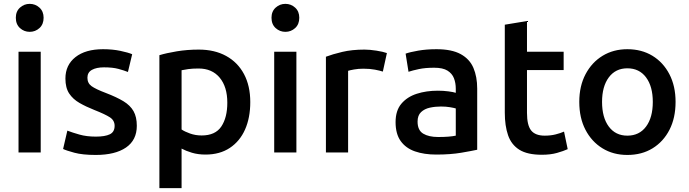

<svg xmlns="http://www.w3.org/2000/svg" viewBox="-20 -790 3570 995"><path d="M76 0V-522H191V0ZM134 -625Q105 -625 83.5 -644.5Q62 -664 62 -698Q62 -731 83.5 -750.5Q105 -770 134 -770Q163 -770 184.5 -750.5Q206 -731 206 -698Q206 -664 184.5 -644.5Q163 -625 134 -625Z M476 13Q408 13 365.5 1.5Q323 -10 307 -18L329 -113Q355 -103 392 -92.5Q429 -82 477 -82Q524 -82 549 -94Q574 -106 574 -138Q574 -166 549.5 -182Q525 -198 469 -220Q426 -237 392 -256.5Q358 -276 338.5 -305.5Q319 -335 319 -383Q319 -453 371 -494Q423 -535 514 -535Q563 -535 603.5 -526.5Q644 -518 665 -509L643 -417Q623 -425 593.5 -433Q564 -441 519 -441Q480 -441 456.5 -428Q433 -415 433 -387Q433 -359 454.5 -343.5Q476 -328 529 -308Q584 -287 619.5 -265.5Q655 -244 672 -214Q689 -184 689 -138Q689 -64 633 -25.5Q577 13 476 13Z M806 185V-504Q842 -515 896 -524Q950 -533 1010 -533Q1092 -533 1152 -500Q1212 -467 1244.5 -406Q1277 -345 1277 -261Q1277 -180 1250 -119Q1223 -58 1171 -23.5Q1119 11 1045 11Q1006 11 974.5 1.5Q943 -8 921 -20V185ZM1025 -88Q1096 -88 1127 -134.5Q1158 -181 1158 -258Q1158 -340 1118.5 -387.5Q1079 -435 1009 -435Q978 -435 956 -432Q934 -429 921 -426V-119Q937 -108 965 -98Q993 -88 1025 -88Z M1401 0V-522H1516V0ZM1459 -625Q1430 -625 1408.5 -644.5Q1387 -664 1387 -698Q1387 -731 1408.5 -750.5Q1430 -770 1459 -770Q1488 -770 1509.5 -750.5Q1531 -731 1531 -698Q1531 -664 1509.5 -644.5Q1488 -625 1459 -625Z M1669 0V-496Q1703 -509 1753.5 -521Q1804 -533 1869 -533Q1896 -533 1931 -527.5Q1966 -522 1985 -515L1964 -419Q1949 -424 1923 -429Q1897 -434 1863 -434Q1837 -434 1815 -430Q1793 -426 1784 -423V0Z M2241 11Q2178 11 2130.5 -5.5Q2083 -22 2056.5 -59Q2030 -96 2030 -157Q2030 -217 2060 -252.5Q2090 -288 2139.5 -304Q2189 -320 2249 -320Q2278 -320 2304 -316.5Q2330 -313 2342 -309V-330Q2342 -360 2332.5 -384.5Q2323 -409 2299 -424Q2275 -439 2230 -439Q2184 -439 2151 -432Q2118 -425 2097 -418L2082 -512Q2104 -520 2147 -527.5Q2190 -535 2242 -535Q2321 -535 2367.5 -509.5Q2414 -484 2433.5 -438Q2453 -392 2453 -331V-14Q2426 -8 2370.5 1.5Q2315 11 2241 11ZM2251 -80Q2309 -80 2342 -87V-228Q2332 -231 2311.5 -234.5Q2291 -238 2265 -238Q2235 -238 2207.5 -232Q2180 -226 2162 -209Q2144 -192 2144 -160Q2144 -115 2173 -97.5Q2202 -80 2251 -80Z M2788 12Q2713 12 2671.5 -14Q2630 -40 2613 -89Q2596 -138 2596 -206V-662L2711 -681V-522H2901V-427H2711V-205Q2711 -141 2732.5 -114Q2754 -87 2803 -87Q2834 -87 2859.5 -93.5Q2885 -100 2903 -108L2922 -17Q2900 -7 2866.5 2.5Q2833 12 2788 12Z M3231 13Q3158 13 3102 -21.5Q3046 -56 3014 -117.5Q2982 -179 2982 -262Q2982 -344 3014.5 -405.5Q3047 -467 3103 -501Q3159 -535 3231 -535Q3305 -535 3361 -501Q3417 -467 3449 -405.5Q3481 -344 3481 -262Q3481 -179 3449.5 -117.5Q3418 -56 3362 -21.5Q3306 13 3231 13ZM3231 -87Q3293 -87 3328 -134Q3363 -181 3363 -262Q3363 -342 3328 -389Q3293 -436 3231 -436Q3170 -436 3135 -389Q3100 -342 3100 -262Q3100 -181 3135 -134Q3170 -87 3231 -87Z"/></svg>

Font: Ubuntu Sans SemiBold
Style: Regular
Weight: 600
Designer: Dalton Maag Ltd
Foundry: Dalton Maag Ltd
Version: Version 1.006; ttfautohint (v1.8.4.7-5d5b)